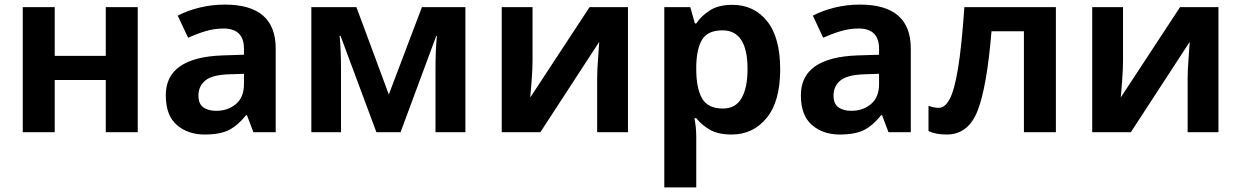

<svg xmlns="http://www.w3.org/2000/svg" viewBox="-20 -575 5398 835"><path d="M218 -544V-332H440V-544H579V0H440V-227H218V0H79V-544Z M1041 -254V-209Q1041 -152 1006 -122.5Q971 -93 920 -93Q886 -93 864.5 -108Q843 -123 843 -160Q843 -200 873 -225Q903 -250 980 -252ZM958 -555Q901 -555 848 -542Q795 -529 753 -507L798 -411Q836 -428 874 -439.5Q912 -451 952 -451Q1041 -451 1041 -363V-337L947 -334Q701 -325 701 -161Q701 -73 749 -31.5Q797 10 870 10Q938 10 976.5 -10Q1015 -30 1050 -74H1054L1082 0H1179V-364Q1179 -555 958 -555Z M2004 -544H1815L1671 -164L1530 -544H1334V0H1463V-276Q1463 -358 1457 -419H1461L1617 0H1722L1877 -418H1880Q1874 -358 1874 -280V0H2004Z M2296 -544H2162V0H2330L2586 -393Q2585 -370 2581 -320.5Q2577 -271 2577 -234V0H2711V-544H2544L2286 -151Q2288 -167 2292 -222.5Q2296 -278 2296 -310Z M3122 -443Q3231 -443 3231 -275Q3231 -193 3205 -148Q3179 -103 3124 -103Q3058 -103 3033 -147.5Q3008 -192 3008 -274V-290Q3010 -367 3035 -405Q3060 -443 3122 -443ZM3165 -554Q3105 -554 3067.5 -530Q3030 -506 3008 -473H3002L2982 -544H2869V240H3008V20Q3008 -21 3000 -61H3008Q3030 -33 3066 -11.5Q3102 10 3162 10Q3255 10 3314 -62Q3373 -134 3373 -273Q3373 -412 3316 -483Q3259 -554 3165 -554Z M3803 -254V-209Q3803 -152 3768 -122.5Q3733 -93 3682 -93Q3648 -93 3626.5 -108Q3605 -123 3605 -160Q3605 -200 3635 -225Q3665 -250 3742 -252ZM3720 -555Q3663 -555 3610 -542Q3557 -529 3515 -507L3560 -411Q3598 -428 3636 -439.5Q3674 -451 3714 -451Q3803 -451 3803 -363V-337L3709 -334Q3463 -325 3463 -161Q3463 -73 3511 -31.5Q3559 10 3632 10Q3700 10 3738.5 -10Q3777 -30 3812 -74H3816L3844 0H3941V-364Q3941 -555 3720 -555Z M4572 0V-544H4174Q4162 -370 4146 -275Q4130 -180 4109.5 -143Q4089 -106 4063 -106Q4041 -106 4018 -115V-5Q4049 10 4097 10Q4191 10 4231.5 -93.5Q4272 -197 4292 -439H4433V0Z M4864 -544H4730V0H4898L5154 -393Q5153 -370 5149 -320.5Q5145 -271 5145 -234V0H5279V-544H5112L4854 -151Q4856 -167 4860 -222.5Q4864 -278 4864 -310Z"/></svg>

Font: Noto Sans UI
Style: Bold
Weight: 700
Designer: Monotype Design Team
Foundry: Monotype Imaging Inc.
Version: Version 1.901